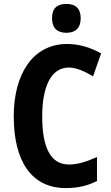

<svg xmlns="http://www.w3.org/2000/svg" viewBox="-20 -948 566 978"><path d="M318 -928C271 -928 245 -906 245 -855C245 -805 272 -781 318 -781C364 -781 391 -805 391 -855C391 -905 365 -928 318 -928ZM331 -604C368 -604 411 -585 454 -559L495 -676C441 -706 384 -724 322 -724C147 -724 50 -570 50 -356C50 -126 141 10 315 10C376 10 424 -1 474 -26V-148C419 -124 376 -110 331 -110C237 -110 195 -198 195 -355C195 -501 237 -604 331 -604Z"/></svg>

Font: Noto Sans Gujarati UI Condensed
Style: Bold
Weight: 700
Width: 3
Designer: Jelle Bosma - Monotype Design Team, Universal Thirst
Foundry: Monotype Imaging Inc.
Version: Version 2.106